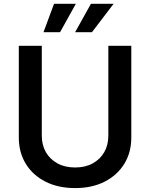

<svg xmlns="http://www.w3.org/2000/svg" viewBox="-20 -965 778 996"><path d="M369.6 10.7Q281.7 10.7 215.8 -22.7Q149.9 -56.2 113.8 -115.2Q77.6 -174.3 77.6 -251V-727.5H196.8V-260.7Q196.8 -212.9 217.8 -176Q238.8 -139.2 277.6 -117.7Q316.4 -96.2 369.6 -96.2Q422.9 -96.2 461.4 -117.7Q500 -139.2 521 -176Q542 -212.9 542 -260.7V-727.5H661.1V-251Q661.1 -174.3 624.8 -115.2Q588.4 -56.2 522.9 -22.7Q457.5 10.7 369.6 10.7ZM291.5 -797.9H205.6L260.3 -945.3H373.5ZM457 -797.9H369.6L451.7 -945.3H569.3Z"/></svg>

Font: Inter
Style: 540
Weight: 540
Designer: Rasmus Andersson
Foundry: rsms
Version: Version 4.001;git-66647c0bb